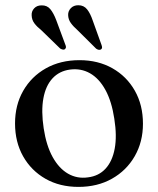

<svg xmlns="http://www.w3.org/2000/svg" viewBox="-20 -703 604 734"><path d="M284 -473Q355 -473 409.8 -442Q464.5 -411 495.5 -356.2Q526.5 -301.5 526.5 -230Q526.5 -160.5 495 -105.8Q463.5 -51 408 -19.8Q352.5 11.5 280 11.5Q208.5 11.5 154 -19.5Q99.5 -50.5 68.5 -105.2Q37.5 -160 37.5 -231Q37.5 -301.5 68.8 -356Q100 -410.5 155.5 -441.8Q211 -473 284 -473ZM316.5 -25Q357.5 -30 383.5 -58.2Q409.5 -86.5 418.5 -134.8Q427.5 -183 417 -249Q407 -315.5 383 -359.2Q359 -403 324.2 -422.8Q289.5 -442.5 247.5 -437Q206.5 -431.5 180.5 -403.2Q154.5 -375 145.8 -326.8Q137 -278.5 147 -212.5Q157 -146.5 181.2 -102.8Q205.5 -59 240.2 -39Q275 -19 316.5 -25ZM195 -626 229.5 -533Q232 -527.5 232.2 -523.2Q232.5 -519 228.5 -515.5Q225.5 -512.5 220.2 -513.5Q215 -514.5 210 -517.5L138.5 -587Q121.5 -600.5 111.5 -613.8Q101.5 -627 101 -644.5Q100 -659.5 110.5 -671Q121 -682.5 139 -682.5Q160 -683 172.5 -667.8Q185 -652.5 195 -626ZM334.5 -624.5 368 -531.5Q370 -526 370.2 -521.8Q370.5 -517.5 366.5 -514.5Q362.5 -511.5 357.5 -512.5Q352.5 -513.5 347.5 -517L276.5 -587.5Q260.5 -601.5 250.8 -615Q241 -628.5 240.5 -645.5Q240 -660.5 250.8 -671.8Q261.5 -683 279.5 -683Q300.5 -683 313 -667.2Q325.5 -651.5 334.5 -624.5Z"/></svg>

Font: Fraunces 48pt
Style: Regular
Weight: 400
Version: Version 1.000;[b76b70a41]